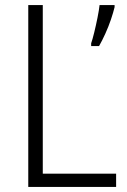

<svg xmlns="http://www.w3.org/2000/svg" viewBox="-20 -734 497 754"><path d="M91 0V-714H148V-52H436V0ZM430 -706Q425 -685 415.5 -657Q406 -629 393.5 -601.5Q381 -574 369 -553H338V-564Q343 -578 350 -606.5Q357 -635 363 -665Q369 -695 371 -714H430Z"/></svg>

Font: Noto Sans Arabic SemCond Light
Style: Regular
Weight: 300
Width: 4
Designer: Monotype Design Team, Nadine Chahine, Nizar Qandah and Khaled Hosny
Foundry: Monotype Imaging Inc.
Version: Version 2.012; ttfautohint (v1.8.4.7-5d5b)